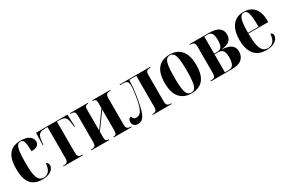

<svg xmlns="http://www.w3.org/2000/svg" viewBox="82 -1468 3554 2397"><g transform="rotate(-30 1859.5 -269.0)"><path d="M257 10Q192 10 143 -16Q94 -42 67 -102.5Q40 -163 40 -267Q40 -374 68 -435.5Q96 -497 145.5 -522.5Q195 -548 260 -548Q346 -548 387.5 -517Q429 -486 429 -441Q429 -423 420.5 -405.5Q412 -388 387.5 -376Q363 -364 316 -364Q316 -432 310 -470Q304 -508 291 -523Q278 -538 255 -538Q227 -538 210 -514.5Q193 -491 185.5 -432.5Q178 -374 178 -268Q178 -169 189 -110.5Q200 -52 224 -27Q248 -2 287 -2Q330 -2 359.5 -34Q389 -66 397 -145Q414 -141 422 -128Q430 -115 430 -97Q430 -75 414 -50Q398 -25 360 -7.5Q322 10 257 10Z M567 0V-10H578Q611 -10 625.5 -24Q640 -38 640 -78V-526H603Q563 -526 539 -515Q515 -504 503.5 -476.5Q492 -449 488 -400L485 -361H475L481 -536H933L940 -361H930L926 -400Q922 -449 910.5 -476.5Q899 -504 875.5 -515Q852 -526 812 -526H776V-78Q776 -38 789.5 -24Q803 -10 834 -10H848V0Z M968 0V-10H980Q1007 -10 1023.5 -22Q1040 -34 1040 -79V-458Q1040 -502 1023.5 -514Q1007 -526 980 -526H968V-536H1228V-526H1222Q1202 -526 1189.5 -515.5Q1177 -505 1177 -467V-166L1341 -393V-469Q1341 -503 1329 -514.5Q1317 -526 1298 -526H1291V-536H1550V-526H1539Q1511 -526 1494.5 -513.5Q1478 -501 1478 -457V-81Q1478 -36 1494.5 -23Q1511 -10 1539 -10H1550V0H1291V-10H1298Q1318 -10 1329.5 -22Q1341 -34 1341 -73V-374L1177 -148V-70Q1177 -32 1189 -21Q1201 -10 1221 -10H1226V0Z M1641 7Q1606 7 1585.5 -12Q1565 -31 1565 -64Q1565 -89 1578.5 -103.5Q1592 -118 1609 -118Q1616 -73 1662 -73Q1703 -73 1727.5 -105.5Q1752 -138 1771 -217Q1776 -238 1781.5 -269Q1787 -300 1792 -333.5Q1797 -367 1800 -397Q1803 -427 1803 -445Q1803 -481 1794.5 -498.5Q1786 -516 1770.5 -521Q1755 -526 1735 -526H1686V-536H2127V-526H2121Q2089 -526 2072.5 -513.5Q2056 -501 2056 -460V-77Q2056 -36 2072 -23Q2088 -10 2120 -10H2127V0H1852V-10H1859Q1889 -10 1904.5 -23Q1920 -36 1920 -77V-525H1819Q1814 -408 1799.5 -316Q1785 -224 1768 -155Q1746 -63 1716.5 -28Q1687 7 1641 7Z M2409 10Q2303 10 2242.5 -59Q2182 -128 2182 -269Q2182 -548 2412 -548Q2518 -548 2577.5 -479Q2637 -410 2637 -269Q2637 -128 2579.5 -59Q2522 10 2409 10ZM2411 0Q2444 0 2463.5 -25Q2483 -50 2491 -108.5Q2499 -167 2499 -269Q2499 -372 2490.5 -430.5Q2482 -489 2462.5 -513.5Q2443 -538 2410 -538Q2377 -538 2357.5 -513.5Q2338 -489 2329.5 -430.5Q2321 -372 2321 -269Q2321 -167 2329.5 -108.5Q2338 -50 2358 -25Q2378 0 2411 0Z M2692 0V-10H2704Q2731 -10 2747.5 -21.5Q2764 -33 2764 -77V-459Q2764 -501 2747 -513.5Q2730 -526 2704 -526H2692V-536H2973Q3070 -536 3115 -502.5Q3160 -469 3160 -407Q3160 -348 3123 -317Q3086 -286 3009 -279V-277Q3095 -273 3139 -242Q3183 -211 3183 -148Q3183 -80 3138 -40Q3093 0 2995 0ZM2950 -280Q2990 -280 3008 -310.5Q3026 -341 3026 -403Q3026 -467 3008 -496.5Q2990 -526 2951 -526H2900V-280ZM2953 -10Q3000 -10 3020.5 -43.5Q3041 -77 3041 -150Q3041 -212 3019.5 -241Q2998 -270 2951 -270H2900V-10Z M3489 10Q3375 10 3317 -62Q3259 -134 3259 -264Q3259 -405 3316 -476.5Q3373 -548 3477 -548Q3574 -548 3628 -485.5Q3682 -423 3682 -305V-283H3396Q3396 -181 3408.5 -119Q3421 -57 3448 -29.5Q3475 -2 3517 -2Q3564 -2 3594.5 -33.5Q3625 -65 3633 -144Q3665 -136 3665 -103Q3665 -77 3646.5 -51Q3628 -25 3589 -7.5Q3550 10 3489 10ZM3548 -293Q3548 -386 3541.5 -439.5Q3535 -493 3519.5 -515.5Q3504 -538 3476 -538Q3449 -538 3431 -515.5Q3413 -493 3404.5 -439.5Q3396 -386 3396 -293Z"/></g></svg>

Font: Noto Serif Display Condensed
Style: Bold
Weight: 700
Width: 3
Designer: Monotype Design Team
Foundry: Monotype Imaging Inc.
Version: Version 2.009